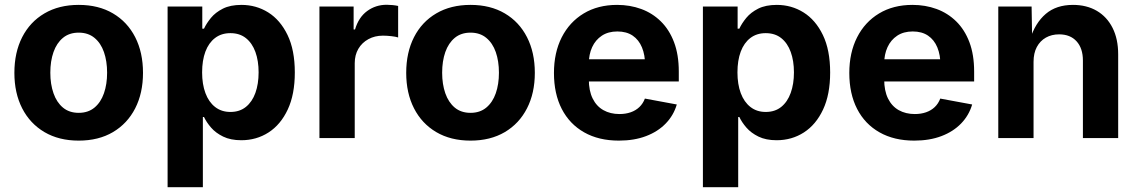

<svg xmlns="http://www.w3.org/2000/svg" viewBox="-20 -573 4724 797"><path d="M306.7 10.7Q224.6 10.7 164.6 -24.6Q104.6 -59.9 72.1 -123.3Q39.7 -186.6 39.7 -270.6Q39.7 -355.2 72.1 -418.7Q104.6 -482.2 164.6 -517.4Q224.6 -552.7 306.7 -552.7Q389.1 -552.7 448.9 -517.4Q508.7 -482.2 541.2 -418.7Q573.6 -355.2 573.6 -270.6Q573.6 -186.6 541.2 -123.3Q508.7 -59.9 448.9 -24.6Q389.1 10.7 306.7 10.7ZM306.7 -104.6Q345.8 -104.6 372.1 -126.3Q398.4 -148.1 411.5 -185.8Q424.6 -223.5 424.6 -271.1Q424.6 -319.2 411.5 -356.8Q398.4 -394.3 372.1 -415.9Q345.8 -437.5 306.7 -437.5Q267.6 -437.5 241.4 -415.9Q215.2 -394.3 202.1 -356.9Q188.9 -319.5 188.9 -271.1Q188.9 -223.5 202.1 -185.8Q215.2 -148.1 241.4 -126.3Q267.6 -104.6 306.7 -104.6Z M675.7 204.1V-545.9H819.7V-454H826.8Q836.9 -475.8 855.6 -498.7Q874.3 -521.5 905.2 -537.1Q936 -552.7 982.4 -552.7Q1043.1 -552.7 1093.3 -521.5Q1143.4 -490.2 1173.6 -427.7Q1203.8 -365.3 1203.8 -272Q1203.8 -181.1 1174.5 -118.5Q1145.2 -55.8 1094.9 -23.3Q1044.6 9.1 981.6 9.1Q937.2 9.1 906.4 -6Q875.5 -21 856.3 -43.2Q837.1 -65.4 826.8 -87.4H822.1V204.1ZM936.5 -108.3Q974.8 -108.3 1000.8 -129.3Q1026.8 -150.3 1040.2 -187.4Q1053.5 -224.6 1053.5 -272.5Q1053.5 -320.4 1040.3 -357.1Q1027 -393.8 1001 -414.6Q975 -435.4 936.5 -435.4Q898.8 -435.4 872.6 -415.2Q846.3 -395.1 832.6 -358.7Q819 -322.2 819 -272.5Q819 -223.3 832.8 -186.4Q846.5 -149.5 872.9 -128.9Q899.3 -108.3 936.5 -108.3Z M1306 0V-545.9H1447.9V-450.8H1453.8Q1468.7 -501.3 1504.1 -527.2Q1539.5 -553.2 1585.4 -553.2Q1596.7 -553.2 1609.8 -551.9Q1622.8 -550.6 1632.7 -548.3V-417.5Q1623 -420.8 1604.4 -422.9Q1585.7 -425 1569.4 -425Q1535.9 -425 1509.3 -410.5Q1482.6 -396 1467.5 -370.3Q1452.5 -344.6 1452.5 -310.7V0Z M1933.2 10.7Q1851 10.7 1791 -24.6Q1731 -59.9 1698.6 -123.3Q1666.2 -186.6 1666.2 -270.6Q1666.2 -355.2 1698.6 -418.7Q1731 -482.2 1791 -517.4Q1851 -552.7 1933.2 -552.7Q2015.5 -552.7 2075.4 -517.4Q2135.2 -482.2 2167.6 -418.7Q2200.1 -355.2 2200.1 -270.6Q2200.1 -186.6 2167.6 -123.3Q2135.2 -59.9 2075.4 -24.6Q2015.5 10.7 1933.2 10.7ZM1933.2 -104.6Q1972.3 -104.6 1998.5 -126.3Q2024.8 -148.1 2038 -185.8Q2051.1 -223.5 2051.1 -271.1Q2051.1 -319.2 2038 -356.8Q2024.8 -394.3 1998.5 -415.9Q1972.3 -437.5 1933.2 -437.5Q1894 -437.5 1867.8 -415.9Q1841.7 -394.3 1828.5 -356.9Q1815.4 -319.5 1815.4 -271.1Q1815.4 -223.5 1828.5 -185.8Q1841.7 -148.1 1867.8 -126.3Q1894 -104.6 1933.2 -104.6Z M2549 10.7Q2465.4 10.7 2404.9 -23.6Q2344.4 -57.8 2311.9 -120.8Q2279.5 -183.8 2279.5 -270.1Q2279.5 -354.4 2311.7 -418Q2344 -481.5 2402.9 -517.1Q2461.9 -552.7 2541.7 -552.7Q2595.1 -552.7 2641.6 -535.7Q2688.1 -518.7 2723.1 -484.3Q2758.2 -449.9 2777.9 -398Q2797.7 -346 2797.7 -275.8V-234.7H2339.6V-326.9H2726.3L2657.9 -302.2Q2657.9 -344.8 2644.8 -376.3Q2631.8 -407.7 2606.3 -425.1Q2580.7 -442.4 2542.7 -442.4Q2504.7 -442.4 2478.3 -424.9Q2451.8 -407.3 2438 -377.2Q2424.2 -347.1 2424.2 -308.7V-243.8Q2424.2 -196.4 2440.1 -164.2Q2455.9 -132 2484.7 -115.8Q2513.4 -99.6 2551.4 -99.6Q2577 -99.6 2598 -106.9Q2618.9 -114.2 2634 -128.5Q2649.1 -142.9 2657 -163.8L2789.4 -139.3Q2776.2 -94.1 2743.5 -60.4Q2710.9 -26.6 2661.7 -8Q2612.6 10.7 2549 10.7Z M2897.8 204.1V-545.9H3041.9V-454H3049Q3059.1 -475.8 3077.8 -498.7Q3096.5 -521.5 3127.3 -537.1Q3158.2 -552.7 3204.6 -552.7Q3265.3 -552.7 3315.4 -521.5Q3365.6 -490.2 3395.8 -427.7Q3426 -365.3 3426 -272Q3426 -181.1 3396.7 -118.5Q3367.4 -55.8 3317.1 -23.3Q3266.8 9.1 3203.7 9.1Q3159.3 9.1 3128.5 -6Q3097.7 -21 3078.5 -43.2Q3059.3 -65.4 3049 -87.4H3044.3V204.1ZM3158.6 -108.3Q3197 -108.3 3223 -129.3Q3249 -150.3 3262.3 -187.4Q3275.7 -224.6 3275.7 -272.5Q3275.7 -320.4 3262.4 -357.1Q3249.2 -393.8 3223.2 -414.6Q3197.2 -435.4 3158.6 -435.4Q3121 -435.4 3094.7 -415.2Q3068.5 -395.1 3054.8 -358.7Q3041.2 -322.2 3041.2 -272.5Q3041.2 -223.3 3054.9 -186.4Q3068.7 -149.5 3095.1 -128.9Q3121.4 -108.3 3158.6 -108.3Z M3775.1 10.7Q3691.5 10.7 3631 -23.6Q3570.4 -57.8 3538 -120.8Q3505.5 -183.8 3505.5 -270.1Q3505.5 -354.4 3537.8 -418Q3570 -481.5 3629 -517.1Q3688 -552.7 3767.7 -552.7Q3821.2 -552.7 3867.7 -535.7Q3914.1 -518.7 3949.2 -484.3Q3984.3 -449.9 4004 -398Q4023.7 -346 4023.7 -275.8V-234.7H3565.6V-326.9H3952.4L3883.9 -302.2Q3883.9 -344.8 3870.9 -376.3Q3857.9 -407.7 3832.3 -425.1Q3806.8 -442.4 3768.8 -442.4Q3730.8 -442.4 3704.4 -424.9Q3677.9 -407.3 3664.1 -377.2Q3650.3 -347.1 3650.3 -308.7V-243.8Q3650.3 -196.4 3666.1 -164.2Q3682 -132 3710.7 -115.8Q3739.5 -99.6 3777.4 -99.6Q3803.1 -99.6 3824 -106.9Q3845 -114.2 3860.1 -128.5Q3875.2 -142.9 3883 -163.8L4015.5 -139.3Q4002.2 -94.1 3969.6 -60.4Q3937 -26.6 3887.8 -8Q3838.6 10.7 3775.1 10.7Z M4270.3 -316.1V0H4123.9V-545.9H4262.2L4264.5 -409.6H4255.7Q4277.2 -477.9 4321 -515.3Q4364.7 -552.7 4433.9 -552.7Q4490.6 -552.7 4532.8 -528.1Q4575 -503.4 4598.3 -457.3Q4621.6 -411.3 4621.6 -347.2V0H4475.2V-321.7Q4475.2 -372.5 4448.9 -401.5Q4422.7 -430.4 4376.4 -430.4Q4345.5 -430.4 4321.5 -416.9Q4297.5 -403.3 4283.9 -377.9Q4270.3 -352.4 4270.3 -316.1Z"/></svg>

Font: Adwaita Sans
Style: Regular
Weight: 400
Designer: Rasmus Andersson
Foundry: rsms
Version: Version 4.001;git-9221beed3